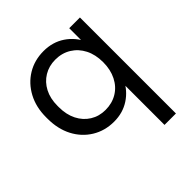

<svg xmlns="http://www.w3.org/2000/svg" viewBox="-186 -627 963 963"><g transform="rotate(-45 295.5 -145.5)"><path d="M436 200V-123L452 -105Q426 -52 378.5 -21Q331 10 269 10Q204 10 152.5 -21.5Q101 -53 72 -108.5Q43 -164 43 -238V-247Q43 -319 72.5 -374Q102 -429 153 -460Q204 -491 269 -491Q333 -491 381.5 -458.5Q430 -426 456 -370L441 -353V-481H517V200ZM280 -62Q327 -62 363.5 -84Q400 -106 420.5 -146.5Q441 -187 441 -240Q441 -294 420.5 -334Q400 -374 363.5 -396.5Q327 -419 280 -419Q235 -419 199.5 -397.5Q164 -376 144 -337.5Q124 -299 124 -247V-238Q124 -185 144 -145.5Q164 -106 199.5 -84Q235 -62 280 -62Z"/></g></svg>

Font: SUSE
Style: Regular
Weight: 400
Designer: Rene Bieder
Foundry: SUSE
Version: Version 1.000